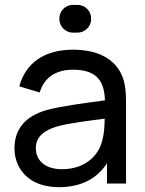

<svg xmlns="http://www.w3.org/2000/svg" viewBox="-20 -761 602 796"><path d="M284 -625.5C286.5 -625.5 289.5 -625.5 292 -626C294.5 -625.5 297 -625.5 299.5 -625.5C333 -625.5 358 -651 358 -683C358 -716 333 -741 299.5 -741C297 -741 294.5 -741 292 -740.5C289.5 -741 286.5 -741 284 -741C251 -741 226 -716 226 -683C226 -651 251 -625.5 284 -625.5ZM485 -449.5C454 -520 380.5 -555 283 -555C161 -555 85.5 -497.5 60 -403L144.5 -377.5C164 -443.5 216.5 -472 282 -472C375.5 -472 412.5 -431 415 -345C335 -334 240 -322.5 172.5 -304.5C90.5 -280.5 40 -231 40 -146C40 -59 102.5 15 223.5 15C313.5 15 380.5 -18 423.5 -84V0H502.5V-334C502.5 -376.5 500 -416 485 -449.5ZM237 -59.5C160 -59.5 128.5 -102 128.5 -146.5C128.5 -197 168 -221.5 212.5 -235.5C265 -250.5 338 -259 414 -269C413.5 -244.5 412.5 -210 405 -184C392 -117 333 -59.5 237 -59.5Z"/></svg>

Font: Hauora Medium
Style: Regular
Weight: 500
Designer: Wayne Shih
Foundry: WCYS
Version: Version 1.001;hotconv 1.0.109;makeotfexe 2.5.65596